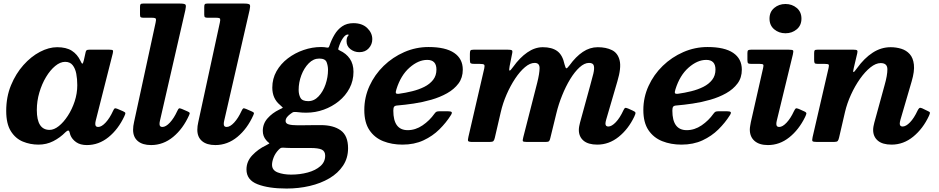

<svg xmlns="http://www.w3.org/2000/svg" viewBox="-20 -800 5289 1082"><path d="M681 -145.5Q646.5 -71.5 591.5 -27Q536.5 17.5 469.5 17.5Q432.5 17.5 409.2 1.2Q386 -15 376.5 -39Q374.5 -47 373 -51.5Q371.5 -56 370.5 -59.5Q367 -65.5 362.5 -64.2Q358 -63 349 -55Q318.5 -24 280.2 -4.5Q242 15 197 15Q150 15 108.5 -2.2Q67 -19.5 41 -61Q15 -102.5 15 -175Q15 -254 42 -319.5Q69 -385 112 -433.2Q155 -481.5 205.2 -507.8Q255.5 -534 302 -534Q353.5 -534 384.8 -514Q416 -494 433.5 -457Q440.5 -441 444.2 -441.2Q448 -441.5 452.5 -460.5L462.5 -505.5Q464 -513.5 468 -516.8Q472 -520 484 -520H596Q613.5 -520 616 -516Q618.5 -512 615.5 -499L519.5 -120Q517 -110.5 517 -101Q517 -84.5 533 -84.5Q552.5 -84.5 575.8 -109.8Q599 -135 617.5 -176Q623 -188 627 -189.5Q631 -191 642 -186.5L672.5 -173.5Q685 -168 686.2 -163.5Q687.5 -159 681 -145.5ZM415.5 -320Q415.5 -355 409.8 -384.8Q404 -414.5 389.2 -433Q374.5 -451.5 347 -451.5Q319.5 -451.5 291.2 -428.2Q263 -405 239.5 -366Q216 -327 201.8 -278.8Q187.5 -230.5 187.5 -180Q187.5 -68 259.5 -68Q284.5 -68 311.5 -89.5Q338.5 -111 362.2 -147.5Q386 -184 400.8 -228.8Q415.5 -273.5 415.5 -320Z M1024.5 -743 881.5 -120Q879 -110.5 879 -101Q879 -84.5 895 -84.5Q914.5 -84.5 937.5 -109.2Q960.5 -134 979 -174.5Q984.5 -186 988.2 -188.8Q992 -191.5 1005 -186L1036 -172.5Q1046.5 -168 1048.5 -164.5Q1050.5 -161 1045.5 -150.5Q1011.5 -74.5 955.8 -28.5Q900 17.5 831.5 17.5Q783 17.5 756.5 -5Q730 -27.5 730 -68.5Q730 -89 735.5 -112.5L857 -673Q860.5 -688.5 858.2 -694.2Q856 -700 835.5 -700H789Q777 -700 773 -703Q769 -706 769 -717.5V-761Q769 -772.5 772.2 -776.2Q775.5 -780 787 -780H993Q1022.5 -780 1026 -772.8Q1029.5 -765.5 1024.5 -743Z M1386.5 -743 1243.5 -120Q1241 -110.5 1241 -101Q1241 -84.5 1257 -84.5Q1276.5 -84.5 1299.5 -109.2Q1322.5 -134 1341 -174.5Q1346.5 -186 1350.2 -188.8Q1354 -191.5 1367 -186L1398 -172.5Q1408.5 -168 1410.5 -164.5Q1412.5 -161 1407.5 -150.5Q1373.5 -74.5 1317.8 -28.5Q1262 17.5 1193.5 17.5Q1145 17.5 1118.5 -5Q1092 -27.5 1092 -68.5Q1092 -89 1097.5 -112.5L1219 -673Q1222.5 -688.5 1220.2 -694.2Q1218 -700 1197.5 -700H1151Q1139 -700 1135 -703Q1131 -706 1131 -717.5V-761Q1131 -772.5 1134.2 -776.2Q1137.5 -780 1149 -780H1355Q1384.5 -780 1388 -772.8Q1391.5 -765.5 1386.5 -743Z M1369 155Q1369 109.5 1402 74.8Q1435 40 1478.5 19.5Q1494 11.5 1496.8 9.2Q1499.5 7 1494.2 3.8Q1489 0.5 1480 -10Q1461 -32 1461 -62.5Q1461 -103 1487.8 -133.2Q1514.5 -163.5 1554 -182.5Q1574.5 -192 1574 -193.5Q1573.5 -195 1558 -208.5Q1514.5 -244.5 1514.5 -306Q1514.5 -356.5 1538.2 -398.5Q1562 -440.5 1602 -471Q1642 -501.5 1690.8 -518.2Q1739.5 -535 1789.5 -535Q1807.5 -535 1822 -532Q1829 -531 1831.5 -532.8Q1834 -534.5 1836.5 -542Q1847.5 -575 1864.8 -604.2Q1882 -633.5 1908.2 -651.5Q1934.5 -669.5 1971.5 -669.5Q2021 -669.5 2049.5 -642Q2078 -614.5 2078 -579Q2078 -550 2058.2 -528Q2038.5 -506 2005 -506Q1976.5 -506 1954.8 -523Q1933 -540 1933 -567.5Q1933 -588.5 1941 -597Q1949 -605.5 1940 -605.5Q1926.5 -605.5 1912 -584.2Q1897.5 -563 1887.5 -529.5Q1885.5 -522 1886.8 -520.2Q1888 -518.5 1894.5 -515.5Q1931 -499 1951.5 -469Q1972 -439 1972 -395.5Q1972 -345 1949.8 -302.8Q1927.5 -260.5 1889.5 -229.8Q1851.5 -199 1804.2 -182Q1757 -165 1706.5 -165Q1695 -165 1683.8 -165.5Q1672.5 -166 1662.5 -167.5Q1646.5 -169.5 1638 -169Q1629.5 -168.5 1619.5 -160Q1607 -151.5 1598.2 -140.8Q1589.5 -130 1589.5 -118Q1589.5 -104 1607.2 -99Q1625 -94 1656.5 -94Q1669 -94 1695 -94.2Q1721 -94.5 1747.2 -94.8Q1773.5 -95 1787.5 -95Q1859 -95 1900.2 -65.2Q1941.5 -35.5 1941.5 35.5Q1941.5 91 1913.2 133.5Q1885 176 1836.2 204.8Q1787.5 233.5 1725.2 248Q1663 262.5 1595 262.5Q1493.5 262.5 1431.2 238.2Q1369 214 1369 155ZM1663 -293.5Q1663 -267.5 1673.2 -248.8Q1683.5 -230 1717 -230Q1750 -230 1775.2 -256.8Q1800.5 -283.5 1814.5 -324.2Q1828.5 -365 1828.5 -406.5Q1828.5 -428.5 1820.8 -449.2Q1813 -470 1779 -470Q1746 -470 1719.8 -443.2Q1693.5 -416.5 1678.2 -376Q1663 -335.5 1663 -293.5ZM1551 43Q1531.5 63 1522.2 86.8Q1513 110.5 1513 128.5Q1513 159.5 1545.2 171.8Q1577.5 184 1620.5 184Q1670.5 184 1714.5 172Q1758.5 160 1785.5 136.2Q1812.5 112.5 1812.5 77.5Q1812.5 52.5 1793.5 43.2Q1774.5 34 1729 34H1630Q1619.5 34 1609.2 33.8Q1599 33.5 1589 33Q1572.5 31.5 1566 32.8Q1559.5 34 1551 43Z M2033 -180Q2033 -251.5 2062.2 -315.5Q2091.5 -379.5 2142.2 -428.8Q2193 -478 2258.2 -506.5Q2323.5 -535 2395 -535Q2490.5 -535 2539.2 -502Q2588 -469 2588 -407.5Q2588 -362 2563.8 -329.5Q2539.5 -297 2499.5 -274.5Q2459.5 -252 2410.8 -238Q2362 -224 2311.8 -216.5Q2261.5 -209 2218.5 -205.5Q2205 -204.5 2200.8 -198.2Q2196.5 -192 2196.5 -176.5Q2196.5 -66.5 2277.5 -66.5Q2321.5 -66.5 2361.2 -93.5Q2401 -120.5 2428.5 -159.5Q2434 -167 2439 -170Q2444 -173 2458 -173H2503.5Q2521.5 -173 2525.2 -168.2Q2529 -163.5 2520.5 -150.5Q2494.5 -109 2456.2 -71Q2418 -33 2366.2 -9Q2314.5 15 2248 15Q2188 15 2139.2 -4.5Q2090.5 -24 2061.8 -66.8Q2033 -109.5 2033 -180ZM2228 -271.5Q2265 -276.5 2302.5 -285.8Q2340 -295 2371 -310.5Q2402 -326 2420.8 -350Q2439.5 -374 2439.5 -408Q2439.5 -462.5 2387.5 -462.5Q2337.5 -462.5 2288 -419Q2238.5 -375.5 2214 -297Q2209 -281.5 2211 -275.8Q2213 -270 2228 -271.5Z M2649 -520H2841Q2858 -520 2863.8 -517.2Q2869.5 -514.5 2866.5 -500L2852 -427.5Q2847.5 -404.5 2851.5 -402.2Q2855.5 -400 2872.5 -424Q2909 -475 2951.5 -504.5Q2994 -534 3039 -534Q3090.5 -534 3120.5 -512Q3150.5 -490 3161.5 -437Q3167 -415.5 3171.8 -415Q3176.5 -414.5 3190 -432.5Q3225 -481 3264.5 -507.5Q3304 -534 3348.5 -534Q3395.5 -534 3428.8 -517.5Q3462 -501 3472 -459.2Q3482 -417.5 3459 -341L3396 -125.5Q3392 -111.5 3392 -103.5Q3392 -87 3408 -87Q3427 -87 3450.2 -111.2Q3473.5 -135.5 3493.5 -179Q3499 -190.5 3503 -192Q3507 -193.5 3519.5 -188.5L3544 -177.5Q3559.5 -171 3561 -165.2Q3562.5 -159.5 3554.5 -143Q3521 -72.5 3466.5 -28.8Q3412 15 3346 15Q3294.5 15 3268.2 -7.5Q3242 -30 3242 -68Q3242 -77 3244 -88.2Q3246 -99.5 3248.5 -108.5L3306.5 -320Q3317 -357 3323.8 -385.2Q3330.5 -413.5 3326.5 -429.5Q3322.5 -445.5 3299.5 -445.5Q3273.5 -445.5 3246 -420.5Q3218.5 -395.5 3193.2 -354Q3168 -312.5 3147.8 -262.2Q3127.5 -212 3115.5 -162L3081 -21Q3078.5 -9 3074 -4.5Q3069.5 0 3054.5 0H2950Q2928.5 0 2926.5 -4.8Q2924.5 -9.5 2929 -27L3007.5 -334Q3020.5 -386 3020.8 -415.8Q3021 -445.5 2993 -445.5Q2967 -445.5 2938.5 -421.5Q2910 -397.5 2883.2 -357.2Q2856.5 -317 2835 -267.8Q2813.5 -218.5 2802 -168L2768.5 -23.5Q2765.5 -10 2760.5 -5Q2755.5 0 2738.5 0H2645Q2620.5 0 2618 -5.8Q2615.5 -11.5 2620 -30L2709 -414.5Q2712.5 -430.5 2708.5 -435.2Q2704.5 -440 2683 -440H2654Q2637.5 -440 2632.8 -443.2Q2628 -446.5 2628 -463V-496Q2628 -510.5 2631 -515.2Q2634 -520 2649 -520Z M3605.5 -180Q3605.5 -251.5 3634.8 -315.5Q3664 -379.5 3714.8 -428.8Q3765.5 -478 3830.8 -506.5Q3896 -535 3967.5 -535Q4063 -535 4111.8 -502Q4160.5 -469 4160.5 -407.5Q4160.5 -362 4136.2 -329.5Q4112 -297 4072 -274.5Q4032 -252 3983.2 -238Q3934.5 -224 3884.2 -216.5Q3834 -209 3791 -205.5Q3777.5 -204.5 3773.2 -198.2Q3769 -192 3769 -176.5Q3769 -66.5 3850 -66.5Q3894 -66.5 3933.8 -93.5Q3973.5 -120.5 4001 -159.5Q4006.5 -167 4011.5 -170Q4016.5 -173 4030.5 -173H4076Q4094 -173 4097.8 -168.2Q4101.5 -163.5 4093 -150.5Q4067 -109 4028.8 -71Q3990.5 -33 3938.8 -9Q3887 15 3820.5 15Q3760.5 15 3711.8 -4.5Q3663 -24 3634.2 -66.8Q3605.5 -109.5 3605.5 -180ZM3800.5 -271.5Q3837.5 -276.5 3875 -285.8Q3912.5 -295 3943.5 -310.5Q3974.5 -326 3993.2 -350Q4012 -374 4012 -408Q4012 -462.5 3960 -462.5Q3910 -462.5 3860.5 -419Q3811 -375.5 3786.5 -297Q3781.5 -281.5 3783.5 -275.8Q3785.5 -270 3800.5 -271.5Z M4316.5 -695Q4316.5 -733 4343 -755.2Q4369.5 -777.5 4406.5 -777.5Q4443.5 -777.5 4470 -755.2Q4496.5 -733 4496.5 -695Q4496.5 -657 4470 -634.8Q4443.5 -612.5 4406.5 -612.5Q4369.5 -612.5 4343 -634.8Q4316.5 -657 4316.5 -695ZM4448 -492.5 4357.5 -120Q4355 -110.5 4355 -101Q4355 -84.5 4371 -84.5Q4390 -84.5 4412.8 -108.8Q4435.5 -133 4454 -173Q4460 -185 4464 -188.5Q4468 -192 4482 -186L4514 -171.5Q4525.5 -166 4524.2 -159.5Q4523 -153 4517 -140.5Q4482 -69 4427.8 -25.8Q4373.5 17.5 4307.5 17.5Q4259 17.5 4232.2 -5.8Q4205.5 -29 4205.5 -70Q4205.5 -79 4207.8 -91.8Q4210 -104.5 4211.5 -112.5L4280.5 -417Q4284 -431.5 4281 -435.8Q4278 -440 4261 -440H4214Q4199.5 -440 4195.8 -443.8Q4192 -447.5 4192 -462V-501.5Q4192 -514 4196.5 -517Q4201 -520 4213 -520H4424Q4446 -520 4449.2 -515.8Q4452.5 -511.5 4448 -492.5Z M4587 -520H4790Q4806 -520 4810 -516.2Q4814 -512.5 4811 -500L4791.5 -417.5Q4786 -395.5 4789.5 -393.8Q4793 -392 4809.5 -415.5Q4850.5 -472.5 4898 -503.2Q4945.5 -534 4999 -534Q5030.5 -534 5059 -525.2Q5087.5 -516.5 5106.8 -495Q5126 -473.5 5130.2 -436Q5134.5 -398.5 5117.5 -341L5054.5 -125.5Q5050.5 -111.5 5050.5 -103.5Q5050.5 -87 5066.5 -87Q5085.5 -87 5108.2 -110.5Q5131 -134 5151 -177Q5156 -187 5160.8 -190.8Q5165.5 -194.5 5176 -190L5207 -175Q5219.5 -170 5220.5 -165.5Q5221.5 -161 5215 -147Q5181.5 -75 5126.5 -30Q5071.5 15 5004.5 15Q4953 15 4926.8 -7.5Q4900.5 -30 4900.5 -68Q4900.5 -77 4902.5 -88.2Q4904.5 -99.5 4907 -108.5L4965 -320Q4981 -375.5 4980.8 -410Q4980.5 -444.5 4943 -444.5Q4915.5 -444.5 4885.2 -420.2Q4855 -396 4826.5 -355.8Q4798 -315.5 4775.8 -266.8Q4753.5 -218 4742 -169L4708.5 -24.5Q4705.5 -11 4700.8 -5.5Q4696 0 4679 0H4585Q4561.5 0 4558.5 -5Q4555.5 -10 4559.5 -28L4649.5 -417.5Q4653 -432.5 4649.5 -436.2Q4646 -440 4626.5 -440H4588.5Q4574 -440 4571 -444.5Q4568 -449 4568 -463V-499.5Q4568 -512.5 4571 -516.2Q4574 -520 4587 -520Z"/></svg>

Font: Besley*
Style: Bold Italic
Weight: 700
Italic angle: -13°
Designer: Owen Earl
Foundry: indestructible type*
Version: Version 2.000; ttfautohint (v1.8.3)